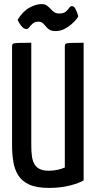

<svg xmlns="http://www.w3.org/2000/svg" viewBox="-20 -909 468 939"><path d="M219 10Q159 10 123 -6.5Q87 -23 69 -52Q51 -81 45 -119Q39 -157 39 -200V-682Q39 -691 43 -694.5Q47 -698 66.5 -699Q86 -700 133 -700V-197Q133 -169 136 -146Q139 -123 148 -107Q157 -91 174 -82.5Q191 -74 219 -74Q242 -74 263.5 -79Q285 -84 297 -90V-682Q297 -691 301 -694.5Q305 -698 324.5 -699Q344 -700 389 -700V-27Q371 -15 325 -2.5Q279 10 219 10ZM252 -757Q232 -757 221.5 -764Q211 -771 204 -780Q197 -789 189 -796Q181 -803 167 -803Q151 -803 140.5 -794Q130 -785 123.5 -776Q117 -767 110 -767Q98 -767 88 -778Q78 -789 72 -800.5Q66 -812 66 -812Q92 -854 124 -871.5Q156 -889 183 -889Q199 -889 209 -882Q219 -875 227 -866Q235 -857 244.5 -850Q254 -843 269 -843Q292 -843 302.5 -852.5Q313 -862 318.5 -870.5Q324 -879 332 -879Q342 -879 348.5 -866.5Q355 -854 359 -841.5Q363 -829 363 -829Q362 -826 353 -814.5Q344 -803 329 -790Q314 -777 294.5 -767Q275 -757 252 -757Z"/></svg>

Font: Yanone Kaffeesatz Medium
Style: Regular
Weight: 500
Designer: Yanone (Cyrillic: Daniel Pouzeot, Huerta Tipografica, and Cyreal)
Foundry: Yanone
Version: Version 2.003